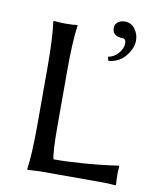

<svg xmlns="http://www.w3.org/2000/svg" viewBox="-80 -761 675 826"><g transform="rotate(10 257.5 -347.5)"><path d="M399.9 -698.2Q426.8 -698.2 443.4 -676Q460 -653.8 460 -625Q460 -592.8 432.9 -558.3Q405.8 -523.9 357.9 -519L353 -536.1Q381.8 -542 398.9 -563.5Q416 -585 416 -605Q416 -626 401.9 -626Q356 -626 356 -664.1Q356 -677.2 367.4 -687.7Q378.9 -698.2 399.9 -698.2ZM190.9 -444.8V-200.2Q190.9 -88.4 199.2 -61Q259.3 -61 329.6 -66.4Q399.9 -71.8 440.4 -77.6L481 -83L482.9 -79.1Q481 -63 481 -43.9Q481 -27.8 482.9 0L481 2.9Q457 0 420.9 0H147.9L96.2 2.9L95.2 0Q105 -67.9 105 -200.2V-444.8Q105 -573.7 95.2 -645L97.2 -647.9Q115.2 -645 147.9 -645Q182.1 -645 200.2 -647.9L201.2 -645Q190.9 -578.6 190.9 -444.8Z"/></g></svg>

Font: Biolilbert
Style: Regular
Weight: 400
Designer: Philipp H. Poll
Foundry: Philipp H. Poll
Version: Version 1.1.0